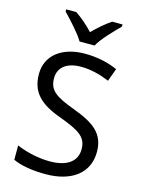

<svg xmlns="http://www.w3.org/2000/svg" viewBox="-139 -1023 826 1113"><g transform="rotate(15 274.5 -467.0)"><path d="M239 -784H329C353 -829 416 -893 454 -931V-944H392C357 -921 319 -888 283 -852C250 -888 211 -921 176 -944H116V-931C152 -893 213 -829 239 -784ZM502 -191C502 -303 433 -350 307 -397C191 -440 151 -469 151 -541C151 -603 197 -645 286 -645C348 -645 407 -628 457 -607L485 -684C431 -708 366 -724 288 -724C153 -724 60 -655 60 -542C60 -431 122 -374 244 -330C373 -283 412 -253 412 -183C412 -112 357 -68 251 -68C175 -68 99 -89 51 -110V-24C96 -2 167 10 247 10C403 10 502 -64 502 -191Z"/></g></svg>

Font: Noto Sans Psalter Pahlavi
Style: Regular
Weight: 400
Designer: Monotype Design Team
Foundry: Monotype Imaging Inc.
Version: Version 2.002